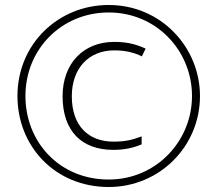

<svg xmlns="http://www.w3.org/2000/svg" viewBox="-20 -742 872 770"><path d="M416 8C619 8 782 -154 782 -357C782 -551 627 -722 416 -722C214 -722 50 -566 50 -357C50 -154 202 8 416 8ZM416 -22C217 -22 82 -174 82 -357C82 -545 227 -692 416 -692C608 -692 750 -538 750 -357C750 -176 606 -22 416 -22ZM434 -141C480 -141 514 -149 548 -163V-195C509 -180 479 -174 435 -174C336 -174 268 -236 268 -356C268 -469 337 -540 438 -540C484 -540 518 -531 549 -516L564 -547C529 -563 493 -574 438 -574C314 -574 231 -487 231 -356C231 -215 309 -141 434 -141Z"/></svg>

Font: Noto Sans Myanmar ExtraLight
Style: Regular
Weight: 200
Designer: Monotype Design Team
Foundry: Monotype Imaging Inc.
Version: Version 2.107